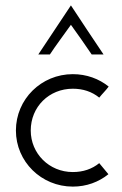

<svg xmlns="http://www.w3.org/2000/svg" viewBox="-20 -684 454 712"><path d="M348 -79C321 -57 288 -46 250 -46C162 -46 94 -115 94 -200C94 -288 162 -355 250 -355C288 -355 321 -344 348 -322C360 -337 372 -348 383 -363C347 -392 301 -409 250 -409C133 -409 39 -316 39 -200C39 -85 133 8 250 8C301 8 346 -9 382 -38ZM122 -482H165C185 -513 222 -562 243 -592C265 -562 299 -513 320 -482H364C323 -542 283 -604 243 -664Z"/></svg>

Font: Josefin Sans
Style: Regular
Weight: 400
Designer: Santiago Orozco
Foundry: Typemade
Version: 1.000